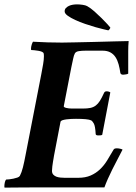

<svg xmlns="http://www.w3.org/2000/svg" viewBox="-29 -858 623 879"><path d="M255 -663Q270 -663 311.5 -664Q353 -665 401.5 -666Q450 -667 494.5 -668.5Q539 -670 560 -670Q558 -647 558 -624Q558 -601 558 -578V-521Q556 -519 548 -517.5Q540 -516 535 -516Q524 -516 522 -524Q519 -545 514 -563.5Q509 -582 500 -596Q491 -610 476.5 -618Q462 -626 441 -626H363Q346 -626 332.5 -624Q319 -622 314 -614Q309 -605 306 -589.5Q303 -574 298 -552L263 -372Q262 -367 274 -364Q286 -361 301 -361H350Q371 -361 385 -364Q399 -367 409.5 -375Q420 -383 428.5 -396.5Q437 -410 447 -432Q450 -440 459 -440Q464 -440 469 -438.5Q474 -437 476 -435L439 -241Q437 -239 431.5 -238.5Q426 -238 421 -238Q409 -238 409 -245Q407 -281 400.5 -292.5Q394 -304 388 -307Q374 -314 319 -314Q309 -314 297 -313.5Q285 -313 274.5 -311.5Q264 -310 256.5 -307.5Q249 -305 248 -300L218 -144Q218 -142 216.5 -134.5Q215 -127 213.5 -117Q212 -107 210.5 -96Q209 -85 209 -76Q209 -65 215 -58.5Q221 -52 229.5 -49Q238 -46 248 -45Q258 -44 267 -44H329Q362 -44 386 -54.5Q410 -65 428.5 -82.5Q447 -100 461.5 -123.5Q476 -147 491 -173Q494 -179 506 -179Q513 -179 521.5 -177Q530 -175 532 -173Q522 -153 509.5 -129.5Q497 -106 485.5 -83Q474 -60 464.5 -38.5Q455 -17 449 0H121Q73 0 37 0.5Q1 1 -8 1Q-9 0 -9 -6Q-9 -13 -7 -22.5Q-5 -32 -1 -36Q4 -36 13 -37Q22 -38 32 -40Q42 -42 50.5 -45Q59 -48 62 -53Q70 -68 76 -92Q82 -116 88 -148L160 -518Q165 -544 168.5 -564.5Q172 -585 172 -600Q172 -609 171 -613Q170 -618 163 -621Q156 -624 146.5 -625.5Q137 -627 128 -628Q119 -629 114 -629Q113 -630 113 -635Q113 -643 116 -653Q119 -663 122 -667Q153 -665 189.5 -664Q226 -663 255 -663ZM467 -719Q463 -720 447 -723.5Q431 -727 408.5 -733.5Q386 -740 361 -748.5Q336 -757 315.5 -766.5Q295 -776 281 -786Q267 -796 267 -806Q267 -815 272.5 -821Q278 -827 286.5 -831Q295 -835 305 -836.5Q315 -838 324 -838Q335 -838 349 -836Q363 -834 370 -830Q386 -821 403.5 -805.5Q421 -790 436.5 -774.5Q452 -759 463 -747Q474 -735 476 -732Q476 -729 473 -725Q470 -721 467 -719Z"/></svg>

Font: Vermiglione
Style: Bold Italic
Weight: 700
Italic angle: -11°
Version: Version 1.000